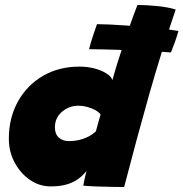

<svg xmlns="http://www.w3.org/2000/svg" viewBox="-20 -747 736 771"><path d="M666.5 -536.5Q629 -539.5 581.5 -542Q534 -544.5 486.2 -546Q438.5 -547.5 399 -548.5Q359.5 -549.5 337.5 -549.5Q346 -581.5 355.8 -610.2Q365.5 -639 369.5 -650Q389.5 -650 422 -648.5Q454.5 -647 492.8 -644.2Q531 -641.5 569.8 -638Q608.5 -634.5 641.8 -630.5Q675 -626.5 696.5 -622.5Q690.5 -601 683 -580Q675.5 -559 666.5 -536.5ZM314.5 -1.5Q315.5 -7.5 317.5 -17.8Q319.5 -28 322.2 -39.5Q325 -51 327.5 -60Q319 -50 307.5 -39.2Q296 -28.5 279.5 -19.2Q263 -10 239.5 -4.2Q216 1.5 183.5 1.5Q138 1.5 99.8 -25Q61.5 -51.5 38.5 -95Q15.5 -138.5 15.5 -189.5Q15.5 -273.5 51.8 -339Q88 -404.5 152 -442Q216 -479.5 299 -479.5Q331.5 -479.5 359.8 -472Q388 -464.5 407.2 -452.2Q426.5 -440 431.5 -425.5Q440 -457 451.2 -493.2Q462.5 -529.5 474.8 -566Q487 -602.5 498.2 -635Q509.5 -667.5 518.5 -691.8Q527.5 -716 532 -727Q567 -727 610.2 -722.8Q653.5 -718.5 685.5 -709Q627.5 -538.5 578.5 -365.5Q529.5 -192.5 478.5 4Q464.5 4 433 3.5Q401.5 3 368 1.8Q334.5 0.5 314.5 -1.5ZM256.5 -180.5Q269.5 -180.5 283.2 -182.2Q297 -184 311 -188.5Q325 -193 338.8 -200.5Q352.5 -208 365 -219.5Q367.5 -228.5 370 -238Q372.5 -247.5 375 -256.2Q377.5 -265 379.8 -273Q382 -281 384 -287Q376.5 -297.5 361.5 -305.5Q346.5 -313.5 329 -318Q311.5 -322.5 295 -322.5Q257.5 -322.5 229 -298.2Q200.5 -274 200.5 -235.5Q200.5 -208.5 216.2 -194.5Q232 -180.5 256.5 -180.5Z"/></svg>

Font: Grandstander Thin Black
Style: Italic
Weight: 900
Italic angle: -15°
Version: Version 1.200